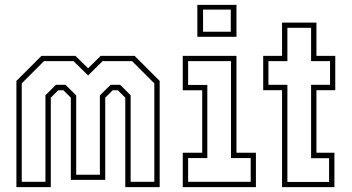

<svg xmlns="http://www.w3.org/2000/svg" viewBox="-20 -770 1447 790"><path d="M47.5 0V-437L150.5 -540H290.5L342.5 -489L394 -540H534L637 -437V0H495.5V-368L465 -398.5H443.5L413 -368V-30H271.5V-368L241 -398.5H219.5L189 -368V0ZM69.5 -22H167V-378L210 -421H249.5L293.5 -377.5V-51H391V-377.5L435 -421H474.5L517.5 -378V-22H615V-427L523.5 -518.5H402L342.5 -459.5L282.5 -518.5H161L69.5 -427Z M792 -618.5V-750H953V-618.5ZM815.5 -639.5H929.5V-730.5H815.5ZM732 0V-141.5H812V-398.5H732V-540H953V-141.5H1033V0ZM754 -22H1011.5V-119.5H930.5V-518.5H754V-420.5H833V-119.5H754Z M1140.5 0V-399H1063V-540H1140.5V-677H1282V-540H1359.5V-399H1282V-141.5H1356V0ZM1162.5 -21.5H1334V-119H1260V-421H1338V-518.5H1260V-655.5H1162.5V-518.5H1084.5V-421H1162.5Z"/></svg>

Font: Tourney Condensed ExtraLight
Style: Regular
Weight: 200
Width: 3
Designer: Tyler Finck
Foundry: Etcetera Type Co
Version: Version 1.010; ttfautohint (v1.8.3)